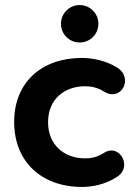

<svg xmlns="http://www.w3.org/2000/svg" viewBox="-20 -729 539 759"><path d="M304 10C346 10 397 0 443 -30C505 -70 453 -160 395 -127C364 -107 342 -103 316 -103C235 -103 170 -155 170 -246C170 -338 236 -388 316 -388C342 -388 366 -383 391 -367C459 -325 510 -420 443 -462C400 -489 346 -500 304 -500C145 -500 36 -404 36 -247C36 -89 145 10 304 10ZM295 -561C336 -561 369 -594 369 -635C369 -676 336 -709 295 -709C254 -709 221 -676 221 -635C221 -594 254 -561 295 -561Z"/></svg>

Font: SN Pro
Style: Bold
Weight: 700
Designer: Tobias Whetton
Foundry: Supernotes
Version: Version 1.003;Glyphs 3.3 (3324)